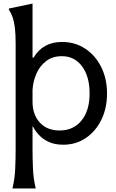

<svg xmlns="http://www.w3.org/2000/svg" viewBox="-20 -800 652 1080"><path d="M163 -476H169Q221 -564 329 -564Q402 -564 459 -526.5Q516 -489 549 -423.5Q582 -358 582 -274Q582 -191 550 -126Q518 -61 462.5 -23.5Q407 14 336 14Q294 14 263.5 2Q233 -10 213 -27.5Q193 -45 181.5 -62Q170 -79 165 -89H163V38Q163 94 165.5 150Q168 206 181 260H50Q63 206 65.5 150Q68 94 68 38V-553Q68 -607 64 -641.5Q60 -676 52 -700Q44 -724 30 -746V-752L163 -780ZM163 -228Q163 -155 204 -110.5Q245 -66 315 -66Q393 -66 438.5 -122Q484 -178 484 -274Q484 -370 441.5 -427Q399 -484 328 -484Q275 -484 239 -456Q203 -428 184.5 -385Q166 -342 163 -295Z"/></svg>

Font: Faculty Glyphic
Style: Regular
Weight: 400
Designer: Koto Studio, Dylan Young
Foundry: Koto Studio
Version: Version 1.004; ttfautohint (v1.8.4.7-5d5b)